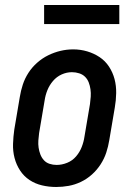

<svg xmlns="http://www.w3.org/2000/svg" viewBox="-20 -738 540 766"><path d="M204 8Q175 8 147.5 1.5Q120 -5 97.5 -20Q75 -35 60 -58Q45 -81 38 -108Q31 -135 32 -164Q33 -193 37 -221L59 -351Q63 -376 71 -400.5Q79 -425 93.5 -447.5Q108 -470 128.5 -488Q149 -506 172.5 -517.5Q196 -529 221 -535Q246 -541 272 -541Q301 -541 328 -533Q355 -525 377.5 -510Q400 -495 415 -472Q430 -449 437 -422.5Q444 -396 443.5 -366.5Q443 -337 438 -309L416 -179Q412 -154 404 -129.5Q396 -105 381.5 -82.5Q367 -60 347 -42Q327 -24 303 -12.5Q279 -1 254 3.5Q229 8 204 8ZM206 -80Q227 -80 248 -88.5Q269 -97 283.5 -114Q298 -131 306 -151.5Q314 -172 317 -193L339 -323Q341 -338 342 -352.5Q343 -367 341 -381.5Q339 -396 334 -409Q329 -422 319.5 -431.5Q310 -441 296 -445.5Q282 -450 267 -450Q246 -450 226 -441Q206 -432 191.5 -415Q177 -398 169 -378Q161 -358 158 -337L136 -207Q134 -192 133 -177.5Q132 -163 134 -149Q136 -135 141 -122Q146 -109 155 -99Q164 -89 177.5 -84.5Q191 -80 206 -80ZM156 -642V-718H456V-642Z"/></svg>

Font: Iosevka Slab Semibold
Style: Italic
Weight: 600
Italic angle: -9°
Monospace: yes
Designer: Belleve Invis
Foundry: Belleve Invis
Version: Version 11.1.1; ttfautohint (v1.8.3)